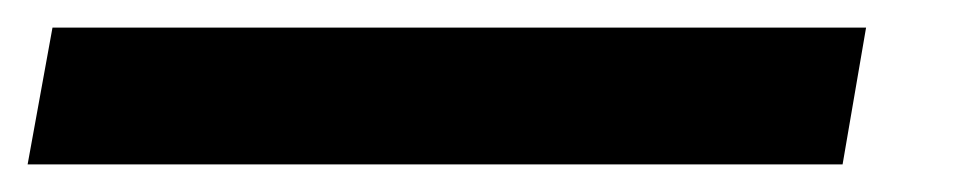

<svg xmlns="http://www.w3.org/2000/svg" viewBox="-95 37 705 139"><path d="M-75 156H515L532 57H-57Z"/></svg>

Font: Geom Bold
Style: Bold Italic
Weight: 700
Italic angle: -10°
Version: Version 1.102